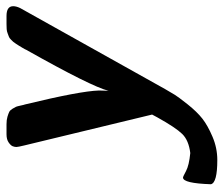

<svg xmlns="http://www.w3.org/2000/svg" viewBox="-70 -428 703 604"><g transform="rotate(-90 282.0 -126.5)"><path d="M3.9 185.1Q6.8 97.2 24.9 97.2Q27.8 97.2 45.4 106.7Q63 116.2 102.1 120.1Q142.1 115.2 162.1 94.7Q182.1 74.2 213.9 17.1Q219.7 5.9 223.1 0L126 -401.9Q121.1 -421.9 121.1 -426.8Q121.1 -432.6 123.5 -438.7Q126 -444.8 135.5 -451.4Q145 -458 161.1 -458H192.9Q206.1 -458 216.1 -455.1Q226.1 -452.1 231.4 -449.5Q236.8 -446.8 241.5 -439Q246.1 -431.2 247.6 -428Q249 -424.8 251.5 -413.3Q253.9 -401.9 254.9 -399.9Q296.9 -227.1 298.8 -167L297.9 -137.2Q311 -190.4 426.8 -396Q427.7 -398.9 432.9 -407.5Q438 -416 439.5 -418.5Q440.9 -420.9 445.6 -428Q450.2 -435.1 452.1 -437Q454.1 -439 459 -444.1Q463.9 -449.2 468.5 -450.7Q473.1 -452.1 479 -454.6Q484.9 -457 491.9 -457.5Q499 -458 507.8 -458H533.2Q564 -458 564 -437Q564 -427.2 558.1 -415L303.2 41Q291 62 284.9 72Q278.8 82 255.4 111.6Q231.9 141.1 210.4 158Q189 174.8 153.6 189.9Q118.2 205.1 80.1 205.1Q8.8 205.1 3.9 185.1Z"/></g></svg>

Font: CMU Sans Serif
Style: BoldOblique
Weight: 700
Italic angle: -12°
Version: Version 0.7.0